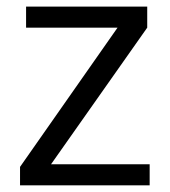

<svg xmlns="http://www.w3.org/2000/svg" viewBox="-20 -555 508 575"><path d="M428.2 0H40V-55.2L332 -472.2H58.1V-535.2H420.9V-472.2L132.8 -63H428.2Z"/></svg>

Font: f02293617
Style: Regular
Weight: 400
Foundry: Ascender Corporation
Version: Version 1.10